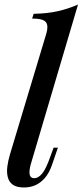

<svg xmlns="http://www.w3.org/2000/svg" viewBox="-20 -815 365 849"><path d="M115 -85Q108 -57 111.5 -42Q115 -27 132 -27Q149 -27 166 -47Q183 -67 202 -121L217 -162H236L211 -89Q198 -50 178 -27.5Q158 -5 135 4.5Q112 14 87 14Q54 14 37 2Q20 -10 14.5 -31.5Q9 -53 12.5 -79Q16 -105 24 -132L185 -667Q195 -701 183 -717Q171 -733 122 -733L129 -754Q189 -755 235.5 -765.5Q282 -776 325 -795Z"/></svg>

Font: Playfair Display Medium
Style: Italic
Weight: 500
Italic angle: -14°
Designer: Claus Eggers Sørensen
Foundry: Claus Eggers Sørensen
Version: Version 1.203